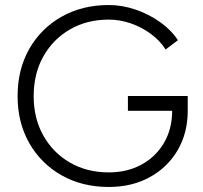

<svg xmlns="http://www.w3.org/2000/svg" viewBox="-20 -732 807 764"><path d="M413 12Q307 12 225 -34.5Q143 -81 96.5 -162.5Q50 -244 50 -349Q50 -456 96.5 -537.5Q143 -619 225 -665.5Q307 -712 413 -712Q466 -712 519 -694Q572 -676 616.5 -644.5Q661 -613 688 -572L639 -535Q617 -570 580.5 -597Q544 -624 500.5 -639Q457 -654 413 -654Q326 -654 258.5 -615Q191 -576 152.5 -507.5Q114 -439 114 -349Q114 -261 152.5 -192.5Q191 -124 258.5 -85Q326 -46 413 -46Q486 -46 543 -77Q600 -108 632.5 -163.5Q665 -219 665 -291H727Q727 -203 687 -134.5Q647 -66 576 -27Q505 12 413 12ZM489 -291V-350H727V-291H699Z"/></svg>

Font: Figtree Light
Style: Regular
Weight: 300
Designer: Erik Kennedy
Foundry: Erik Kennedy
Version: Version 2.001;gftools[0.9.30]